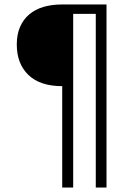

<svg xmlns="http://www.w3.org/2000/svg" viewBox="-20 -658 566 858"><path d="M408 180V-596H307V180H258V-273Q159 -273 107 -323Q55 -373 55 -459Q55 -504 69.5 -537.5Q84 -571 110.5 -593.5Q137 -616 174 -627Q211 -638 256 -638H456V180Z"/></svg>

Font: Mukta Mahee ExtraLight
Style: Regular
Weight: 275
Designer: Shuchita Grover, Noopur Datye, Girish Dalvi, Yashodeep Gholap
Foundry: Ek Type
Version: Version 2.538;PS 1.000;hotconv 16.6.51;makeotf.lib2.5.65220;